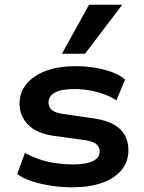

<svg xmlns="http://www.w3.org/2000/svg" viewBox="-20 -785 610 815"><path d="M288 10Q239 10 195 3Q151 -4 114.5 -16Q78 -28 53 -46L86 -136Q114 -120 148.5 -108.5Q183 -97 219.5 -92Q256 -87 291 -87Q345 -87 374 -101Q403 -115 403 -142Q403 -163 387 -174.5Q371 -186 335 -191L210 -208Q137 -218 100 -255Q63 -292 63 -345Q63 -392 91.5 -427.5Q120 -463 173 -483.5Q226 -504 300 -504Q344 -504 383.5 -497.5Q423 -491 456.5 -478.5Q490 -466 511 -447L474 -359Q450 -375 420.5 -385.5Q391 -396 359.5 -401.5Q328 -407 296 -407Q240 -407 213 -392Q186 -377 186 -350Q186 -330 201 -317.5Q216 -305 250 -301L374 -283Q450 -273 487.5 -239Q525 -205 525 -147Q525 -99 496 -63.5Q467 -28 413.5 -9Q360 10 288 10ZM243 -557 358 -765H499L341 -557Z"/></svg>

Font: Nunito Sans 10pt SemiExpanded
Style: Bold
Weight: 700
Width: 6
Designer: Vernon Adams
Foundry: Vernon Adams
Version: Version 3.101;gftools[0.9.27]